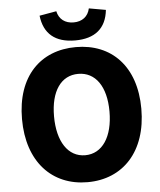

<svg xmlns="http://www.w3.org/2000/svg" viewBox="-63 -1025 912 1093"><g transform="rotate(-5 393.0 -478.5)"><path d="M393 14C596 14 734 -132 734 -376C734 -619 596 -758 393 -758C190 -758 52 -620 52 -376C52 -132 190 14 393 14ZM393 -140C295 -140 235 -232 235 -376C235 -520 295 -605 393 -605C491 -605 552 -520 552 -376C552 -232 491 -140 393 -140ZM393 -796C507 -796 571 -850 582 -954L486 -971C476 -925 442 -899 393 -899C344 -899 310 -925 300 -971L203 -954C215 -850 279 -796 393 -796Z"/></g></svg>

Font: Noto Sans KR Black
Style: Regular
Weight: 900
Designer: Ryoko NISHIZUKA 西塚涼子 (kana, bopomofo & ideographs); Paul D. Hunt (Latin, Greek & Cyrillic); Sandoll Communications 산돌커뮤니
Foundry: Adobe
Version: Version 2.004;hotconv 1.0.118;makeotfexe 2.5.65603